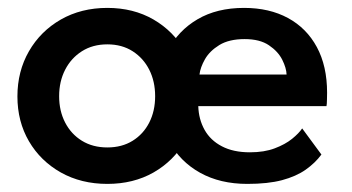

<svg xmlns="http://www.w3.org/2000/svg" viewBox="-20 -442 870 474"><path d="M245 12Q180.5 12 130.2 -16.2Q80 -44.5 51.5 -93.2Q23 -142 23 -204Q23 -266 51.5 -315.5Q80 -365 130.2 -393.8Q180.5 -422.5 245 -422.5Q309.5 -422.5 359 -393.8Q408.5 -365 436.8 -315.5Q465 -266 465 -204Q465 -142 436.8 -93.2Q408.5 -44.5 359 -16.2Q309.5 12 245 12ZM245 -78Q281 -78 307.5 -94.5Q334 -111 348.5 -139.5Q363 -168 363 -204.5Q363 -241 348.5 -269.8Q334 -298.5 307.5 -315.5Q281 -332.5 245 -332.5Q209 -332.5 182.2 -315.5Q155.5 -298.5 140.8 -269.8Q126 -241 126 -204.5Q126 -168 140.8 -139.5Q155.5 -111 182.2 -94.5Q209 -78 245 -78ZM469.5 -180Q470.5 -147.5 485 -121.5Q499.5 -95.5 527.8 -80.8Q556 -66 597 -66Q632.5 -66 658.2 -75.8Q684 -85.5 701 -99.2Q718 -113 726 -125L773.5 -60.5Q758 -39.5 734.5 -23Q711 -6.5 676.2 2.8Q641.5 12 590.5 12Q523.5 12 474 -15.5Q424.5 -43 397.2 -93Q370 -143 370 -210Q370 -270 395 -318.2Q420 -366.5 467.8 -394.5Q515.5 -422.5 582.5 -422.5Q645 -422.5 691 -397.5Q737 -372.5 762.2 -325.8Q787.5 -279 787.5 -213Q787.5 -209 787.2 -196.5Q787 -184 786 -180ZM687.5 -258Q687 -274 676.8 -294.5Q666.5 -315 644 -330.2Q621.5 -345.5 584 -345.5Q545.5 -345.5 521.5 -330.8Q497.5 -316 486 -295.8Q474.5 -275.5 472.5 -258Z"/></svg>

Font: League Spartan Thin Medium
Style: Regular
Weight: 500
Version: Version 2.002